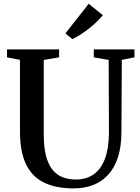

<svg xmlns="http://www.w3.org/2000/svg" viewBox="-20 -1010 758 1038"><path d="M378.5 8.5Q281 8.5 216.5 -23.5Q152 -55.5 120 -123.5Q88 -191.5 88 -299V-686.5L18 -700V-743H299.5V-700L216.5 -686V-284.5Q216.5 -216.5 228.2 -169.5Q240 -122.5 262.8 -93.8Q285.5 -65 317.8 -52.2Q350 -39.5 390.5 -39.5Q448.5 -39.5 488.2 -68.8Q528 -98 548.5 -154.8Q569 -211.5 569 -293L567.5 -686L487 -700V-743H707V-700L638.5 -686.5L636.5 -298Q636.5 -216.5 617.2 -158.5Q598 -100.5 563.2 -63.5Q528.5 -26.5 481.5 -9Q434.5 8.5 378.5 8.5ZM370.5 -799 333.5 -829.5 459.5 -989.5 536 -928Q522 -910.5 502.2 -891.5Q482.5 -872.5 459.8 -854.8Q437 -837 414.2 -822.5Q391.5 -808 371.5 -799Z"/></svg>

Font: Merriweather 60pt SemiBold
Style: Regular
Weight: 600
Version: Version 2.100